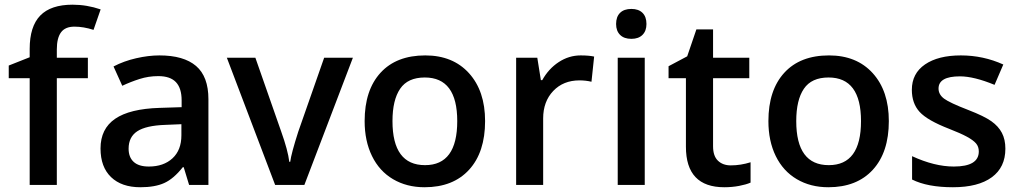

<svg xmlns="http://www.w3.org/2000/svg" viewBox="-20 -785 4330 815"><path d="M353 -453.1H221.2V0H106V-453.1H17.1V-506.8L106 -542V-577.1Q106 -672.9 150.9 -719Q195.8 -765.1 288.1 -765.1Q348.6 -765.1 407.2 -745.1L377 -658.2Q334.5 -671.9 295.9 -671.9Q256.8 -671.9 239 -647.7Q221.2 -623.5 221.2 -575.2V-540H353Z M782.7 0 759.8 -75.2H755.9Q716.8 -25.9 677.2 -8.1Q637.7 9.8 575.7 9.8Q496.1 9.8 451.4 -33.2Q406.7 -76.2 406.7 -154.8Q406.7 -238.3 468.8 -280.8Q530.8 -323.2 657.7 -327.1L751 -330.1V-358.9Q751 -410.6 726.8 -436.3Q702.6 -461.9 651.9 -461.9Q610.4 -461.9 572.3 -449.7Q534.2 -437.5 499 -420.9L461.9 -502.9Q505.9 -525.9 558.1 -537.8Q610.4 -549.8 656.7 -549.8Q759.8 -549.8 812.3 -504.9Q864.7 -460 864.7 -363.8V0ZM611.8 -78.1Q674.3 -78.1 712.2 -113Q750 -147.9 750 -210.9V-257.8L680.7 -254.9Q599.6 -252 562.7 -227.8Q525.9 -203.6 525.9 -153.8Q525.9 -117.7 547.4 -97.9Q568.8 -78.1 611.8 -78.1Z M1147.9 0 942.9 -540H1064L1173.8 -226.1Q1202.1 -147 1208 -98.1H1211.9Q1216.3 -133.3 1246.1 -226.1L1356 -540H1478L1272 0Z M2039.1 -271Q2039.1 -138.7 1971.2 -64.5Q1903.3 9.8 1782.2 9.8Q1706.5 9.8 1648.4 -24.4Q1590.3 -58.6 1559.1 -122.6Q1527.8 -186.5 1527.8 -271Q1527.8 -402.3 1595.2 -476.1Q1662.6 -549.8 1785.2 -549.8Q1902.3 -549.8 1970.7 -474.4Q2039.1 -398.9 2039.1 -271ZM1646 -271Q1646 -84 1784.2 -84Q1920.9 -84 1920.9 -271Q1920.9 -456.1 1783.2 -456.1Q1710.9 -456.1 1678.5 -408.2Q1646 -360.4 1646 -271Z M2444.8 -549.8Q2479.5 -549.8 2502 -544.9L2490.7 -438Q2466.3 -443.8 2439.9 -443.8Q2371.1 -443.8 2328.4 -398.9Q2285.6 -354 2285.6 -282.2V0H2170.9V-540H2260.7L2275.9 -444.8H2281.7Q2308.6 -493.2 2351.8 -521.5Q2395 -549.8 2444.8 -549.8Z M2716.8 0H2602.1V-540H2716.8ZM2595.2 -683.1Q2595.2 -713.9 2612.1 -730.5Q2628.9 -747.1 2660.2 -747.1Q2690.4 -747.1 2707.3 -730.5Q2724.1 -713.9 2724.1 -683.1Q2724.1 -653.8 2707.3 -637Q2690.4 -620.1 2660.2 -620.1Q2628.9 -620.1 2612.1 -637Q2595.2 -653.8 2595.2 -683.1Z M3082 -83Q3124 -83 3166 -96.2V-9.8Q3147 -1.5 3116.9 4.2Q3086.9 9.8 3054.7 9.8Q2891.6 9.8 2891.6 -162.1V-453.1H2817.9V-503.9L2897 -545.9L2936 -660.2H3006.8V-540H3160.6V-453.1H3006.8V-164.1Q3006.8 -122.6 3027.6 -102.8Q3048.3 -83 3082 -83Z M3752.9 -271Q3752.9 -138.7 3685.1 -64.5Q3617.2 9.8 3496.1 9.8Q3420.4 9.8 3362.3 -24.4Q3304.2 -58.6 3272.9 -122.6Q3241.7 -186.5 3241.7 -271Q3241.7 -402.3 3309.1 -476.1Q3376.5 -549.8 3499 -549.8Q3616.2 -549.8 3684.6 -474.4Q3752.9 -398.9 3752.9 -271ZM3359.9 -271Q3359.9 -84 3498 -84Q3634.8 -84 3634.8 -271Q3634.8 -456.1 3497.1 -456.1Q3424.8 -456.1 3392.3 -408.2Q3359.9 -360.4 3359.9 -271Z M4247.6 -153.8Q4247.6 -74.7 4189.9 -32.5Q4132.3 9.8 4024.9 9.8Q3917 9.8 3851.6 -22.9V-122.1Q3946.8 -78.1 4028.8 -78.1Q4134.8 -78.1 4134.8 -142.1Q4134.8 -162.6 4123 -176.3Q4111.3 -189.9 4084.5 -204.6Q4057.6 -219.2 4009.8 -237.8Q3916.5 -273.9 3883.5 -310.1Q3850.6 -346.2 3850.6 -403.8Q3850.6 -473.1 3906.5 -511.5Q3962.4 -549.8 4058.6 -549.8Q4153.8 -549.8 4238.8 -511.2L4201.7 -424.8Q4114.3 -460.9 4054.7 -460.9Q3963.9 -460.9 3963.9 -409.2Q3963.9 -383.8 3987.5 -366.2Q4011.2 -348.6 4090.8 -317.9Q4157.7 -292 4188 -270.5Q4218.3 -249 4232.9 -220.9Q4247.6 -192.9 4247.6 -153.8Z"/></svg>

Font: f0_41264          
Style: Regular
Weight: 600
Foundry: Ascender Corporation
Version: Version 1.10